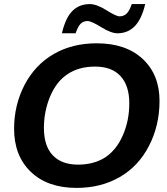

<svg xmlns="http://www.w3.org/2000/svg" viewBox="-20 -910 818 940"><path d="M453 -698Q596 -698 678 -622Q761 -545 761 -416Q761 -295 709 -195Q658 -96 566 -43Q474 10 355 10Q213 10 131 -68.5Q49 -147 49 -280Q49 -395 100 -494Q152 -593 243 -645.5Q334 -698 453 -698ZM446 -584Q366 -584 311 -547Q257 -512 225 -437Q195 -364 195 -284Q195 -195 238.5 -149.5Q282 -104 362 -104Q440 -104 496 -140Q552 -178 582 -249Q613 -320 613 -404Q613 -491 570 -537.5Q527 -584 446 -584ZM555 -747Q524 -747 475.5 -777Q427 -807 409 -807Q388 -807 375 -794Q362 -781 350 -747H283Q301 -823 334.5 -856.5Q368 -890 420 -890Q453 -890 501 -860Q549 -830 565 -830Q586 -830 600 -843.5Q614 -857 625 -890H691Q673 -815 639 -781Q605 -747 555 -747Z"/></svg>

Font: Libra Sans
Style: Bold Italic
Weight: 700
Italic angle: -12°
Foundry: Context Ltd
Version: Version 1.002